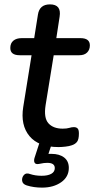

<svg xmlns="http://www.w3.org/2000/svg" viewBox="-20 -662 430 876"><path d="M247 9Q156 9 114.5 -41Q73 -91 86 -174L124 -410H70Q27 -410 27 -443Q27 -465 41 -476.5Q55 -488 79 -488H136L153 -595Q160 -642 208 -642Q261 -642 252 -586L237 -488H347Q390 -488 390 -455Q390 -435 377.5 -422.5Q365 -410 342 -410H225L188 -182Q179 -124 201 -99.5Q223 -75 266 -75Q285 -75 296 -78.5Q307 -82 317 -82Q328 -82 334 -76Q340 -70 340 -53Q340 -26 331.5 -15Q323 -4 307 1Q296 5 278.5 7Q261 9 247 9ZM172 194Q134 194 102 184Q83 178 81 163Q79 148 89 136.5Q99 125 117 132Q141 140 170 140Q198 140 214 131Q230 122 230 105Q230 81 196 81Q180 81 163 85Q146 89 140 83Q133 76 137 60L163 -20H221L201 40Q209 40 215 40Q251 40 272.5 56.5Q294 73 294 104Q294 145 259 169.5Q224 194 172 194Z"/></svg>

Font: Nunito SemiBold
Style: Italic
Weight: 600
Italic angle: -9°
Designer: Vernon Adams
Foundry: Vernon Adams
Version: Version 3.601; ttfautohint (v1.8.2.53-6de2)